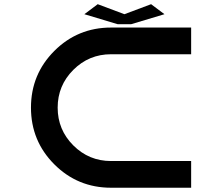

<svg xmlns="http://www.w3.org/2000/svg" viewBox="-20 -879 1040 899"><path d="M500 -750H875V-625H500Q396.5 -625 323.2 -551.8Q250 -478.5 250 -375Q250 -271.5 323.2 -198.2Q396.5 -125 500 -125H875V0H500Q343.8 0 234.4 -109.4Q125 -218.8 125 -375Q125 -531.2 234.4 -640.6Q343.8 -750 500 -750ZM375 -812.5 437.5 -859.4 562.5 -812.5 687.5 -859.4 750 -812.5 593.8 -765.6H531.2Z"/></svg>

Font: Xanmono
Style: Regular
Weight: 400
Designer: GGBotNet
Foundry: GGBotNet
Version: 1.00